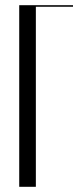

<svg xmlns="http://www.w3.org/2000/svg" viewBox="-20 -719 304 739"><path d="M54 0H118V-693H261V-699H54Z"/></svg>

Font: Moniqa Display
Style: Regular
Weight: 400
Designer: Rajesh Rajput
Foundry: Rajesh Rajput
Version: Version 1.000